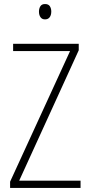

<svg xmlns="http://www.w3.org/2000/svg" viewBox="-20 -931 445 951"><path d="M379 0H30V-31L327 -678H45V-714H370V-682L75 -36H379ZM203 -911Q220 -911 227 -900Q234 -889 234 -874Q234 -856 226 -845.5Q218 -835 203 -835Q188 -835 180.5 -846Q173 -857 173 -873Q173 -889 180 -900Q187 -911 203 -911Z"/></svg>

Font: Noto Sans Lao Looped Condensed ExtraLight
Style: Regular
Weight: 200
Width: 3
Designer: Mark Frömberg, Ben Mitchell
Foundry: The Fontpad Ltd
Version: Version 1.002; ttfautohint (v1.8.4.7-5d5b)